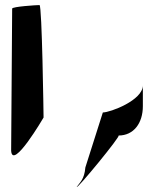

<svg xmlns="http://www.w3.org/2000/svg" viewBox="-20 -740 642 758"><path d="M24 -145C29 -65 152 -276 152 -276C152 -284 146 -720 136 -720C125 -720 28 -714 28 -706ZM283 -2C283 9 459 -205 448 -205C508 -205 544 -254 544 -321V-403C544 -344 415 -296 386 -296L317 -79C313 -31 295 -20 283 -2Z"/></svg>

Font: Ampere
Style: SCUltCnd
Weight: 400
Version: Version 1